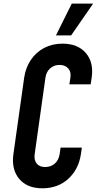

<svg xmlns="http://www.w3.org/2000/svg" viewBox="-20 -1002 524 1038"><path d="M422.5 -204 417.5 -169Q405 -86 348.8 -35Q292.5 16 209 16Q126.5 16 83.8 -35Q41 -86 52.5 -169L110.5 -581Q118.5 -636.5 146.8 -678.2Q175 -720 219 -743Q263 -766 318 -766Q400.5 -766 444.2 -715.2Q488 -664.5 475.5 -581L470 -546H355L360.5 -581Q365.5 -613.5 348.8 -632.2Q332 -651 302 -651Q271.5 -651 250.5 -631.8Q229.5 -612.5 225.5 -581L167.5 -169Q163 -137.5 178 -118.2Q193 -99 224.5 -99Q254.5 -99 276 -117.5Q297.5 -136 302.5 -169L307.5 -204ZM282.5 -810.5 368 -982.5H483.5L364.5 -810.5Z"/></svg>

Font: Mohave SemiBold
Style: Italic
Weight: 600
Italic angle: -8°
Designer: Gumpita Rahayu
Foundry: Tokotype
Version: Version 2.003